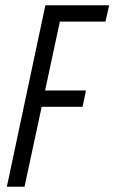

<svg xmlns="http://www.w3.org/2000/svg" viewBox="-20 -708 434 728"><path d="M6 0 152 -688H394L380 -626H207L151 -365H306L293 -303H138L73 0Z"/></svg>

Font: Saira ExtraCondensed
Style: Italic
Weight: 400
Width: 2
Italic angle: -12°
Designer: Hector Gatti with collaboration of the Omnibus-Type team
Foundry: Omnibus-Type
Version: Version 1.101